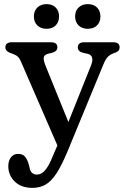

<svg xmlns="http://www.w3.org/2000/svg" viewBox="-20 -675 602 928"><path d="M326.9 -44.8 272.8 63.6 81.5 -376.8Q72.1 -399 59.4 -406.4Q46.8 -413.8 26.9 -420.2Q16.4 -424.8 11.1 -431.2Q5.9 -437.6 5.9 -446.2Q5.9 -458 13.8 -464.3Q21.8 -470.6 34.9 -470.6H228.3Q242.2 -470.6 249.8 -464.3Q257.3 -458 257.3 -446.2Q257.3 -436.4 250.9 -430Q244.5 -423.6 232.7 -420.2L212.7 -415.2Q193.3 -410.4 191.4 -396.9Q189.4 -383.5 201 -355.2ZM239.1 70.4 268.6 2.4 288.3 -29.6 419.4 -357.4Q429.6 -383 425.1 -397Q420.6 -411 402.8 -415.2L379.8 -420.2Q368.2 -423.3 362.1 -429.8Q356 -436.4 356 -446.2Q356 -458 363.8 -464.3Q371.6 -470.6 385 -470.6H529.2Q543.1 -470.6 550.7 -464.3Q558.2 -458 558.2 -446.2Q558.2 -439.2 554.5 -432.5Q550.7 -425.8 538.2 -420.7Q515.6 -413.9 503.6 -402.7Q491.5 -391.6 480.5 -365.4L305.8 58.2Q278.2 124 253.4 162.3Q228.6 200.6 201 216.8Q173.3 233 137 233Q81.9 233 51 202.2Q20.1 171.4 20.1 128.4Q20.1 102 33 85.4Q45.9 68.8 67.3 68.8Q90.1 68.8 101.2 82.5Q112.3 96.2 118.7 118.8L123.1 135.6Q125.9 152.9 135.5 160.8Q145.1 168.8 157.3 168.8Q172.4 168.8 185.4 159.6Q198.4 150.5 211.5 129Q224.5 107.5 239.1 70.4ZM204.9 -535.8Q177.2 -535.8 160.5 -552.2Q143.8 -568.7 143.8 -595.5Q143.8 -622.3 160.5 -638.7Q177.2 -655.1 204.9 -655.1Q232.8 -655.1 249.2 -638.7Q265.5 -622.3 265.5 -595.4Q265.5 -568.9 249.2 -552.3Q232.8 -535.8 204.9 -535.8ZM404.1 -535.8Q376.5 -535.8 359.8 -552.2Q343.1 -568.7 343.1 -595.5Q343.1 -622.3 359.8 -638.7Q376.5 -655.1 404.1 -655.1Q432.5 -655.1 449 -638.7Q465.4 -622.3 465.4 -595.4Q465.4 -568.9 449 -552.3Q432.5 -535.8 404.1 -535.8Z"/></svg>

Font: Fraunces SuperSoft Wonky
Style: Regular
Weight: 900
Version: Version 1.000;[b76b70a41]